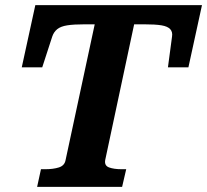

<svg xmlns="http://www.w3.org/2000/svg" viewBox="-20 -730 809 750"><path d="M236 -104 350 -635H310Q268 -635 242.5 -631Q217 -627 203.5 -616Q190 -605 184 -587L145 -467H65L118 -710H769L716 -467H636L652 -587Q655 -605 645 -616Q635 -627 611 -631Q587 -635 544 -635H504L391 -105Q387 -83 406 -76Q425 -69 455 -69H473L457 0H125L140 -69H157Q188 -69 210 -76Q232 -83 236 -104Z"/></svg>

Font: Roboto Serif 20pt SemiBold
Style: Italic
Weight: 600
Italic angle: -10°
Version: Version 1.007